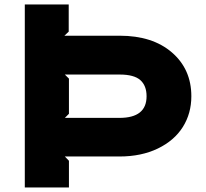

<svg xmlns="http://www.w3.org/2000/svg" viewBox="-20 -830 912 850"><path d="M628.9 -403.8Q628.9 -450.7 601.3 -475.3Q573.7 -500 509.8 -500H267.1L285.2 -481.9V-326.2L267.1 -308.1H508.8Q628.9 -308.1 628.9 -403.8ZM827.1 -403.8Q827.1 -328.1 789.6 -268.1Q752 -208 679 -172.6Q606 -137.2 508.8 -137.2H267.1L285.2 -118.2V0H89.8V-810.1H284.2V-689.9L265.1 -671.9H509.8Q655.3 -671.9 741.2 -597.7Q827.1 -523.4 827.1 -403.8Z"/></svg>

Font: Sinkin Sans 800 Black
Style: Regular
Weight: 900
Designer: Keith Bates
Foundry: K-Type
Version: Sinkin Sans (version 1.0)  by Keith Bates   •   © 2014   www